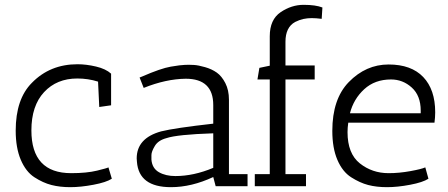

<svg xmlns="http://www.w3.org/2000/svg" viewBox="-20 -771 1857 795"><path d="M300 -446Q215 -446 162.5 -389.5Q110 -333 110 -231Q110 -54 275 -54Q339 -54 382 -64.5Q425 -75 429 -78L443 -31Q420 -16 367 -6Q314 4 271 4Q228 4 193 -5Q158 -14 122.5 -37Q87 -60 66 -109.5Q45 -159 45 -230Q45 -361 112 -428Q187 -505 301 -505Q337 -505 377.5 -495.5Q418 -486 440 -466V-335L391 -328L386 -433Q345 -446 300 -446Z M688 4Q555 4 547 -101Q546 -108 546 -115Q546 -199 647 -227Q703 -241 863 -259V-336Q863 -445 749 -445Q667 -444 575 -407L558 -450L568 -454Q646 -488 687 -495Q728 -502 747 -502.5Q766 -503 783.5 -502Q801 -501 829 -493Q857 -485 877.5 -470.5Q898 -456 913 -427Q928 -398 928 -358V-50H1005V0H873L863 -38Q773 4 688 4ZM706 -42Q782 -42 863 -76V-219Q713 -214 669 -199Q635 -190 621 -166.5Q607 -143 607 -129Q607 -115 607 -110Q610 -74 638 -58Q666 -42 706 -42Z M1315 -740 1312 -693Q1288 -696 1270.5 -696Q1253 -696 1236.5 -692.5Q1220 -689 1202 -680Q1162 -658 1162 -598V-500H1283V-442H1162V-50H1247V0H1035V-50H1097V-442H1046L1054 -490L1097 -499V-621Q1097 -690 1142 -720.5Q1187 -751 1237 -751Q1287 -751 1315 -740Z M1419 -224Q1419 -135 1470 -94.5Q1521 -54 1589 -54Q1633 -54 1679.5 -62.5Q1726 -71 1741 -78L1754 -31Q1731 -16 1678.5 -6Q1626 4 1582.5 4Q1539 4 1504.5 -5Q1470 -14 1434 -37Q1398 -60 1377 -109Q1356 -158 1356 -229Q1356 -361 1424 -431Q1495 -504 1589 -504Q1683 -504 1732.5 -452Q1782 -400 1782 -306Q1782 -286 1779 -263H1422Q1419 -242 1419 -224ZM1722 -313Q1722 -375 1685 -408.5Q1648 -442 1599 -442Q1532 -442 1488 -401.5Q1444 -361 1429 -302H1722Q1722 -308 1722 -313Z"/></svg>

Font: Antic Slab
Style: Regular
Weight: 400
Designer: Santiago Orozco
Foundry: Santiago Orozco
Version: Version 001.001